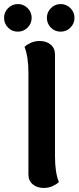

<svg xmlns="http://www.w3.org/2000/svg" viewBox="-55 -912 387 946"><path d="M85 -53V-555Q85 -631 66 -681Q77 -692 96.5 -701Q116 -710 141 -710Q174 -710 195 -692Q216 -674 216 -643V-141Q216 -62 235 -15Q224 -4 204.5 5Q185 14 160 14Q127 14 106 -4Q85 -22 85 -53ZM-35 -824Q-35 -852 -15 -872Q5 -892 33 -892Q61 -892 81 -872Q101 -852 101 -824Q101 -796 81 -776Q61 -756 33 -756Q4 -756 -15.5 -776Q-35 -796 -35 -824ZM176 -824Q176 -852 196 -872Q216 -892 244 -892Q272 -892 292 -872Q312 -852 312 -824Q312 -796 292 -776Q272 -756 244 -756Q215 -756 195.5 -776Q176 -796 176 -824Z"/></svg>

Font: Arima Madurai Black
Style: Regular
Weight: 900
Designer: Joana Correia and Natanael Gama
Foundry: NDISCOVER
Version: Version 1.019